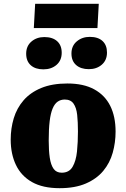

<svg xmlns="http://www.w3.org/2000/svg" viewBox="-20 -969 662 1005"><path d="M292 16Q204 16 147.5 -16Q91 -48 63.5 -105.5Q36 -163 36 -238Q36 -297 52 -350Q68 -403 103.5 -444Q139 -485 196 -508.5Q253 -532 333 -532Q417 -532 473 -501.5Q529 -471 557 -415Q585 -359 585 -280Q585 -223 570 -169.5Q555 -116 520.5 -74.5Q486 -33 429.5 -8.5Q373 16 292 16ZM303 -65Q342 -65 360 -96Q378 -127 383 -176Q388 -225 388 -281Q388 -330 384 -367.5Q380 -405 365 -426.5Q350 -448 319 -448Q298 -448 282 -437Q266 -426 255.5 -401Q245 -376 240 -335Q235 -294 235 -233Q235 -181 240.5 -143.5Q246 -106 260.5 -85.5Q275 -65 303 -65ZM117 -688Q117 -728 144.5 -751.5Q172 -775 212 -775Q255 -775 279 -753.5Q303 -732 303 -693Q303 -653 276 -629.5Q249 -606 207 -606Q165 -606 141 -627.5Q117 -649 117 -688ZM354 -689Q354 -729 382 -752.5Q410 -776 450 -776Q493 -776 516.5 -754.5Q540 -733 540 -694Q540 -654 513 -630.5Q486 -607 445 -607Q403 -607 378.5 -628.5Q354 -650 354 -689ZM164 -949H497L490 -822H157Z"/></svg>

Font: Literata 18pt ExtraBold
Style: Italic
Weight: 800
Italic angle: -2°
Designer: Latin by Veronika Burian and Jose Scaglione. Greek by Irene Vlachou. Cyrillic by Vera Evstafieva
Foundry: TypeTogether
Version: Version 3.103;gftools[0.9.29]